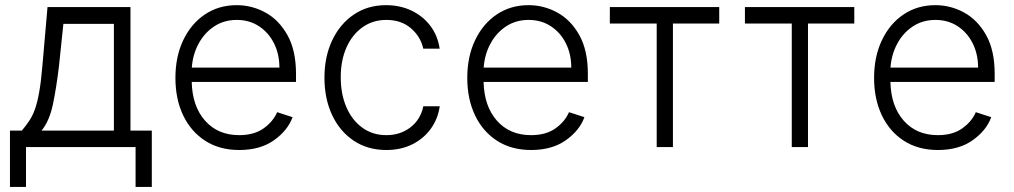

<svg xmlns="http://www.w3.org/2000/svg" viewBox="-20 -573 3951 748"><path d="M18.8 155.2V-64.3H65.3Q81.3 -83.5 93.9 -102.3Q106.5 -121.1 115.9 -147Q125.4 -172.9 132.6 -213.6Q139.9 -254.3 145.2 -317.1L165.1 -545.5H488.3V-64.3H571.4V155.2H508.2V0H81.3V155.2ZM142 -64.3H423.7V-480.1H226.9L209.9 -317.1Q199.9 -232.2 186.3 -167.1Q172.6 -101.9 142 -64.3Z M911.9 11.4Q835.6 11.4 779.8 -24.3Q724.1 -60 693.7 -123.4Q663.4 -186.8 663.4 -269.5Q663.4 -352.3 693.7 -416.2Q724.1 -480.1 777.9 -516.5Q831.7 -552.9 902.3 -552.9Q961.6 -552.9 1014.4 -524Q1067.1 -495 1100.1 -435.7Q1133.2 -376.4 1133.2 -285.2V-253.9H726.9Q729 -159.4 778.8 -103Q828.5 -46.5 911.9 -46.5Q970.2 -46.5 1007.1 -73Q1044 -99.4 1059.7 -136L1119.7 -116.5Q1101.2 -65 1047.6 -26.8Q994 11.4 911.9 11.4ZM727.3 -309.7H1068.5Q1068.5 -362.2 1047.4 -404.3Q1026.3 -446.4 988.8 -470.9Q951.3 -495.4 902.3 -495.4Q852.6 -495.4 814.5 -470.2Q776.3 -445 753.6 -402.7Q730.8 -360.4 727.3 -309.7Z M1485.1 11.4Q1411.9 11.4 1357.6 -25.2Q1303.3 -61.8 1273.6 -125.4Q1244 -188.9 1244 -270.2Q1244 -352.3 1274.3 -416.2Q1304.7 -480.1 1358.7 -516.5Q1412.6 -552.9 1484 -552.9Q1538.7 -552.9 1583.3 -531.6Q1627.8 -510.3 1656.6 -472.3Q1685.4 -434.3 1692.8 -383.5H1628.9Q1619 -430 1581.1 -462.7Q1543.3 -495.4 1485.1 -495.4Q1432.9 -495.4 1392.8 -467.2Q1352.6 -438.9 1330.1 -388.7Q1307.5 -338.4 1307.5 -272.4Q1307.5 -206 1329.7 -155Q1351.9 -104 1391.9 -75.3Q1431.8 -46.5 1485.1 -46.5Q1539.4 -46.5 1578.8 -76.7Q1618.3 -106.9 1629.3 -159.1H1693.2Q1686.1 -109.7 1658.2 -71.2Q1630.3 -32.7 1586.1 -10.7Q1541.9 11.4 1485.1 11.4Z M2049 11.4Q1972.7 11.4 1916.9 -24.3Q1861.2 -60 1830.8 -123.4Q1800.4 -186.8 1800.4 -269.5Q1800.4 -352.3 1830.8 -416.2Q1861.2 -480.1 1915 -516.5Q1968.8 -552.9 2039.4 -552.9Q2098.7 -552.9 2151.5 -524Q2204.2 -495 2237.2 -435.7Q2270.2 -376.4 2270.2 -285.2V-253.9H1864Q1866.1 -159.4 1915.8 -103Q1965.6 -46.5 2049 -46.5Q2107.2 -46.5 2144.2 -73Q2181.1 -99.4 2196.7 -136L2256.7 -116.5Q2238.3 -65 2184.7 -26.8Q2131 11.4 2049 11.4ZM1864.3 -309.7H2205.6Q2205.6 -362.2 2184.5 -404.3Q2163.4 -446.4 2125.9 -470.9Q2088.4 -495.4 2039.4 -495.4Q1989.7 -495.4 1951.5 -470.2Q1913.4 -445 1890.6 -402.7Q1867.9 -360.4 1864.3 -309.7Z M2355.8 -481.2V-545.5H2782V-481.2H2601.6V0H2538.4V-481.2Z M2882.1 -481.2V-545.5H3308.2V-481.2H3127.8V0H3064.6V-481.2Z M3633.9 11.4Q3557.5 11.4 3501.8 -24.3Q3446 -60 3415.7 -123.4Q3385.3 -186.8 3385.3 -269.5Q3385.3 -352.3 3415.7 -416.2Q3446 -480.1 3499.8 -516.5Q3553.6 -552.9 3624.3 -552.9Q3683.6 -552.9 3736.3 -524Q3789.1 -495 3822.1 -435.7Q3855.1 -376.4 3855.1 -285.2V-253.9H3448.9Q3451 -159.4 3500.7 -103Q3550.4 -46.5 3633.9 -46.5Q3692.1 -46.5 3729 -73Q3766 -99.4 3781.6 -136L3841.6 -116.5Q3823.2 -65 3769.5 -26.8Q3715.9 11.4 3633.9 11.4ZM3449.2 -309.7H3790.5Q3790.5 -362.2 3769.4 -404.3Q3748.2 -446.4 3710.8 -470.9Q3673.3 -495.4 3624.3 -495.4Q3574.6 -495.4 3536.4 -470.2Q3498.2 -445 3475.5 -402.7Q3452.8 -360.4 3449.2 -309.7Z"/></svg>

Font: Inter UI Light
Style: Regular
Weight: 300
Designer: Rasmus Andersson
Foundry: rsms
Version: 3.2;8d6f07862